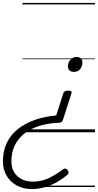

<svg xmlns="http://www.w3.org/2000/svg" viewBox="-154 -905 670 1314"><path d="M313 -285Q327 -285 332.5 -280.5Q338 -276 335 -266L277 -85Q274 -75 266.5 -70Q259 -65 250 -65Q175 -62 114.5 -43Q54 -24 11.5 10Q-31 44 -53.5 91.5Q-76 139 -76 200Q-76 243 -57 274Q-38 305 -5 321.5Q28 338 70 338Q110 338 144 327.5Q178 317 210 298.5Q242 280 275 256Q286 247 294.5 249Q303 251 309 260Q316 270 315.5 277.5Q315 285 304 294Q269 323 229.5 344.5Q190 366 148 377.5Q106 389 63 389Q6 389 -39 364.5Q-84 340 -109 297Q-134 254 -134 199Q-134 128 -107 72Q-80 16 -30 -23Q20 -62 86.5 -85Q153 -108 231 -115L279 -266Q283 -276 291 -280.5Q299 -285 313 -285ZM370 -515Q388 -515 399 -505.5Q410 -496 410 -478Q410 -451 394.5 -432Q379 -413 351 -413Q334 -413 322.5 -422.5Q311 -432 311 -450Q311 -476 327 -495.5Q343 -515 370 -515ZM0 365H496V375H0ZM0 -20H496V0H0ZM0 -505H496V-500H0ZM0 -885H496V-875H0Z"/></svg>

Font: Playwrite DK Loopet Guides
Style: Regular
Weight: 400
Designer: Veronika Burian, José Scaglione
Foundry: TypeTogether
Version: Version 1.003